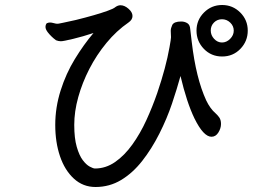

<svg xmlns="http://www.w3.org/2000/svg" viewBox="-20 -735 1040 768"><path d="M868.5 -715Q911 -715 941 -685Q971 -655 971 -612.5Q971 -570 941.5 -539.5Q912 -509 868.5 -509Q825 -509 795.5 -539.5Q766 -570 766 -612.5Q766 -655 796 -685Q826 -715 868.5 -715ZM664 -586 663 -612Q663 -622 669 -635Q676 -649 705 -649Q718 -649 729 -642.5Q740 -636 741 -618L747 -567Q764 -422 805 -333Q821 -300 842 -282Q849 -276 856.5 -266Q864 -256 864 -239Q864 -222 853.5 -205Q843 -188 826 -188Q794 -188 758 -261Q727 -325 702 -431Q688 -380 668 -320.5Q648 -261 617.5 -200.5Q587 -140 549 -91.5Q511 -43 464.5 -15Q418 13 362 13Q312 13 275.5 -20.5Q239 -54 220 -110Q201 -166 201 -235.5Q201 -305 222.5 -373Q244 -441 279.5 -499Q315 -557 354 -603Q312 -589 272.5 -579.5Q233 -570 223.5 -570Q214 -570 204 -574Q185 -588 171 -606Q162 -618 162 -627Q162 -636 167 -642Q174 -645 180 -645Q186 -645 195 -642.5Q204 -640 208.5 -640Q213 -640 215 -640.5Q217 -641 232.5 -644Q248 -647 283 -655Q364 -675 411 -692Q434 -700 442 -707Q452 -714 462 -714Q478 -714 494 -700Q510 -686 510 -671Q510 -656 494 -645Q446 -612 406 -563.5Q366 -515 337.5 -459.5Q309 -404 293 -346.5Q277 -289 277 -235.5Q277 -182 287 -147.5Q297 -113 311 -94.5Q325 -76 339 -68.5Q353 -61 360 -61Q403 -61 440.5 -87Q478 -113 509.5 -157Q541 -201 565.5 -254.5Q590 -308 609 -363Q644 -466 658 -546Q664 -579 664 -586ZM868 -565Q886 -565 900.5 -579.5Q915 -594 915 -612.5Q915 -631 901 -644.5Q887 -658 868 -658Q849 -658 836 -645Q823 -632 823 -613Q823 -594 836.5 -579.5Q850 -565 868 -565Z"/></svg>

Font: Moon Stars Kai
Style: Bold
Weight: 700
Designer: GuiWonder
Version: Version 1.101